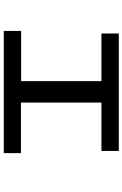

<svg xmlns="http://www.w3.org/2000/svg" viewBox="168 -832 663 1040"><g transform="rotate(90 500.0 -311.5)"><path d="M147 0V-94H419V-529H161V-623H797V-529H535V-93H809V0Z"/></g></svg>

Font: Inconsolata UltraExpanded SemiBold
Style: Regular
Weight: 600
Width: 9
Monospace: yes
Designer: Raph Levien, Cyreal, Brenton Simpson
Foundry: Raph Levien, Cyreal, Google
Version: Version 3.001; ttfautohint (v1.8.2.53-6de2)